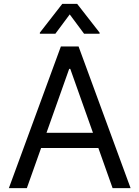

<svg xmlns="http://www.w3.org/2000/svg" viewBox="-20 -966 716 986"><path d="M117.9 0 191.1 -206H485.1L558.2 0H650.6L383.5 -727.3H292.6L25.6 0ZM184.7 -792.6H264.2L338.1 -892L411.9 -792.6H491.5V-798.3L376.4 -946H299.7L184.7 -798.3ZM218.8 -284.1 335.2 -612.2H340.9L457.4 -284.1Z"/></svg>

Font: Margiela Sans
Style: Regular
Weight: 400
Designer: Stefan Endress, Andreas Faust
Version: Version 1.100;FEAKit 1.0